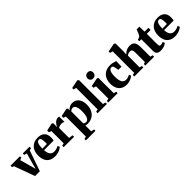

<svg xmlns="http://www.w3.org/2000/svg" viewBox="284 -2381 4182 4182"><g transform="rotate(-45 2375.0 -290.0)"><path d="M204 4.5 30.5 -471.5 -14 -488.5V-533H274.5V-488.5L219.5 -471.5L297 -194L323 -97L348 -193L425.5 -471.5L362.5 -488V-533H571V-488.5L517 -471.5L351 4.5Z M826.5 11.5Q734.5 11.5 677 -23Q619.5 -57.5 592.8 -119.2Q566 -181 566 -263Q566 -330 585.2 -383Q604.5 -436 639.5 -473Q674.5 -510 723.5 -529.5Q772.5 -549 832 -549Q934.5 -549 989 -498.2Q1043.5 -447.5 1045.5 -354.5Q1045.5 -320 1043.2 -295.5Q1041 -271 1037 -256H740.5Q742.5 -208.5 752.8 -174.5Q763 -140.5 780.5 -118.8Q798 -97 823.2 -86.5Q848.5 -76 881 -76Q915.5 -76 953.5 -87.5Q991.5 -99 1013 -114L1035 -67.5Q1020.5 -51.5 988.8 -33Q957 -14.5 914.8 -1.5Q872.5 11.5 826.5 11.5ZM739.5 -304 879.5 -308.5Q880 -322 880.2 -334.2Q880.5 -346.5 881 -360Q881 -426 868.2 -461.8Q855.5 -497.5 819.5 -497.5Q803 -497.5 788.8 -488.2Q774.5 -479 763.2 -457.5Q752 -436 745.8 -398.5Q739.5 -361 739.5 -304Z M1089.5 0V-45.5L1148.5 -58V-436L1091 -456.5V-510L1259.5 -547H1270L1298.5 -526V-502L1295.5 -412H1299Q1302 -425 1314.8 -447Q1327.5 -469 1348 -491.5Q1368.5 -514 1395.8 -529.5Q1423 -545 1455 -545Q1468 -545 1476.8 -543Q1485.5 -541 1490.5 -538.5V-375.5Q1481 -383.5 1463 -389.8Q1445 -396 1416.5 -396Q1393 -396 1373.8 -392Q1354.5 -388 1339.5 -381Q1324.5 -374 1314.5 -365.5V-58.5L1409 -45.5V0Z M1535.5 238V194.5L1594 180V-436.5L1536 -457V-509.5L1713.5 -547H1723.5L1750.5 -525.5L1749.5 -473.5Q1759.5 -490 1780.8 -507.5Q1802 -525 1831.8 -537.2Q1861.5 -549.5 1896 -549.5Q1958 -549.5 2004.2 -521Q2050.5 -492.5 2076.5 -435Q2102.5 -377.5 2102.5 -290Q2102.5 -224.5 2083 -169.5Q2063.5 -114.5 2027 -74Q1990.5 -33.5 1940 -11.2Q1889.5 11 1827 11Q1806 11 1785.5 7.8Q1765 4.5 1755 1L1757 74V180L1830.5 194.5V238ZM1822.5 -39.5Q1854 -39.5 1877.2 -63Q1900.5 -86.5 1913.2 -137.2Q1926 -188 1926 -269Q1926 -324.5 1918.8 -362.5Q1911.5 -400.5 1898.5 -423.8Q1885.5 -447 1868 -457.5Q1850.5 -468 1830.5 -468Q1811.5 -468 1797 -461.8Q1782.5 -455.5 1772.5 -447.2Q1762.5 -439 1757 -432V-67.5Q1764.5 -55 1783 -47.2Q1801.5 -39.5 1822.5 -39.5Z M2194.5 -59V-719.5L2130.5 -737.5V-780.5L2320.5 -818.5H2329.5L2358 -797V-58.5L2419.5 -45.5V0H2134V-45.5Z M2464.5 0V-46L2524.5 -58.5V-436L2462 -457.5V-508.5L2656 -547H2664L2691 -525.5L2691.5 -58.5L2752 -46V0ZM2599 -604Q2557.5 -604 2536 -629.2Q2514.5 -654.5 2514.5 -686.5Q2514.5 -727 2539 -755Q2563.5 -783 2610.5 -783H2611.5Q2653 -783 2674.5 -758.5Q2696 -734 2696 -701.5Q2696 -662 2671.5 -633Q2647 -604 2600 -604Z M3032.5 11Q2946.5 11 2891.2 -24Q2836 -59 2809.5 -120.5Q2783 -182 2783 -261Q2783 -327 2802.5 -380.2Q2822 -433.5 2858.2 -471.2Q2894.5 -509 2945 -529Q2995.5 -549 3057 -549Q3104 -549 3135.2 -541.8Q3166.5 -534.5 3188 -526.8Q3209.5 -519 3225.5 -516.5L3219 -349H3123L3099 -461.5Q3096.5 -473.5 3089.2 -481.2Q3082 -489 3072 -492.5Q3062 -496 3052 -496Q3025 -496 3004.8 -476.8Q2984.5 -457.5 2973.2 -412.5Q2962 -367.5 2962 -290.5Q2962 -234.5 2970.8 -193.8Q2979.5 -153 2996.2 -126.8Q3013 -100.5 3036.2 -88Q3059.5 -75.5 3087.5 -75.5Q3110.5 -75.5 3132.8 -80.2Q3155 -85 3174.5 -93Q3194 -101 3208 -111L3228.5 -65.5Q3216 -51.5 3187 -33.5Q3158 -15.5 3118.2 -2.2Q3078.5 11 3032.5 11Z M3320 -58.5V-719.5L3255.5 -737.5V-780.5L3445.5 -818.5H3455L3485 -797L3485.5 -545L3480 -463.5Q3497.5 -482.5 3524.5 -501.8Q3551.5 -521 3586.8 -534Q3622 -547 3664 -547Q3721.5 -547 3755 -525.8Q3788.5 -504.5 3803 -459.2Q3817.5 -414 3817.5 -341V-58.5L3874.5 -46V0H3603.5V-46L3651 -58.5V-340.5Q3651 -380.5 3645.2 -405.8Q3639.5 -431 3625 -443Q3610.5 -455 3584 -455Q3564.5 -455 3546.2 -450Q3528 -445 3513.2 -436.8Q3498.5 -428.5 3488 -420V-58.5L3543 -46V0H3266V-46Z M4072.5 10.5Q4006.5 10.5 3976.5 -18.8Q3946.5 -48 3946.5 -111.5V-466H3885V-510.5Q3897.5 -515 3909.8 -519Q3922 -523 3933 -527.2Q3944 -531.5 3951.5 -537.5Q3959.5 -544 3966 -553Q3972.5 -562 3978.2 -573.2Q3984 -584.5 3989.5 -596Q3995.5 -607.5 4001.5 -623.5Q4007.5 -639.5 4014 -657Q4020.5 -674.5 4025.5 -689.5H4111L4114 -533H4233.5V-466H4115.5V-176.5Q4115.5 -131.5 4119.5 -110.5Q4123.5 -89.5 4133.5 -83.8Q4143.5 -78 4162.5 -78Q4181.5 -78 4200.8 -83.5Q4220 -89 4234.5 -95.5L4253.5 -46.5Q4237 -32.5 4210.2 -19.5Q4183.5 -6.5 4149 2Q4114.5 10.5 4072.5 10.5Z M4523.5 11.5Q4431.5 11.5 4374 -23Q4316.5 -57.5 4289.8 -119.2Q4263 -181 4263 -263Q4263 -330 4282.2 -383Q4301.5 -436 4336.5 -473Q4371.5 -510 4420.5 -529.5Q4469.5 -549 4529 -549Q4631.5 -549 4686 -498.2Q4740.5 -447.5 4742.5 -354.5Q4742.5 -320 4740.2 -295.5Q4738 -271 4734 -256H4437.5Q4439.5 -208.5 4449.8 -174.5Q4460 -140.5 4477.5 -118.8Q4495 -97 4520.2 -86.5Q4545.5 -76 4578 -76Q4612.5 -76 4650.5 -87.5Q4688.5 -99 4710 -114L4732 -67.5Q4717.5 -51.5 4685.8 -33Q4654 -14.5 4611.8 -1.5Q4569.5 11.5 4523.5 11.5ZM4436.5 -304 4576.5 -308.5Q4577 -322 4577.2 -334.2Q4577.5 -346.5 4578 -360Q4578 -426 4565.2 -461.8Q4552.5 -497.5 4516.5 -497.5Q4500 -497.5 4485.8 -488.2Q4471.5 -479 4460.2 -457.5Q4449 -436 4442.8 -398.5Q4436.5 -361 4436.5 -304Z"/></g></svg>

Font: Merriweather 72pt Black
Style: Regular
Weight: 900
Version: Version 2.100